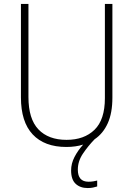

<svg xmlns="http://www.w3.org/2000/svg" viewBox="-20 -734 674 972"><path d="M374 125Q374 186 428 186Q441 186 453 184Q465 182 472 180V210Q463 213 451 215.5Q439 218 424 218Q386 218 363 196.5Q340 175 340 129Q340 94 357 61Q374 28 401 -2Q363 10 316 10Q205 10 145.5 -53.5Q86 -117 86 -241V-714H124V-243Q124 -132 174.5 -79Q225 -26 317 -26Q406 -26 458.5 -77Q511 -128 511 -237V-714H549V-240Q549 -162 525.5 -110Q502 -58 459 -29Q426 5 400 43.5Q374 82 374 125Z"/></svg>

Font: Noto Sans Gujarati SemiCondensed ExtraLight
Style: Regular
Weight: 200
Width: 4
Designer: Jelle Bosma - Monotype Design Team, Universal Thirst
Foundry: Monotype Imaging Inc.
Version: Version 2.106; ttfautohint (v1.8.4.7-5d5b)